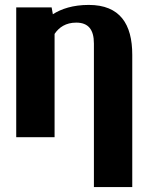

<svg xmlns="http://www.w3.org/2000/svg" viewBox="-20 -558 604 781"><path d="M46 0H202V-420C220 -447 248 -466 290 -466C339 -466 362 -438 362 -381V203H518V-335C518 -460 468 -538 341 -538C277 -538 229 -522 195 -500L190 -528H46Z"/></svg>

Font: Aerodynamic
Style: Bd
Weight: 500
Designer: Google
Version: Version 2.000980; 2014